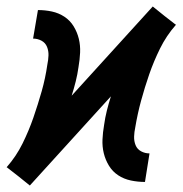

<svg xmlns="http://www.w3.org/2000/svg" viewBox="-44 -561 564 592"><path d="M48 11 12 -18 -24 -46Q-24 -46 -23.5 -46Q-23 -46 -23 -46Q6 -79 25.5 -118.5Q45 -158 59 -198.5Q73 -239 84.5 -279.5Q96 -320 102 -362Q105 -376 105.5 -390Q106 -404 101 -416.5Q96 -429 84 -435.5Q72 -442 58 -442L73 -530Q95 -530 116 -525.5Q137 -521 154.5 -509.5Q172 -498 183 -480Q194 -462 199 -441.5Q204 -421 203 -399Q202 -377 198 -354Q195 -332 189.5 -310Q184 -288 177 -266L427 -541L463 -512L499 -484Q499 -484 499 -484Q499 -484 499 -484H498Q469 -451 449.5 -411.5Q430 -372 416 -331.5Q402 -291 391 -250.5Q380 -210 373 -168Q370 -154 369.5 -140Q369 -126 374 -113.5Q379 -101 391 -94.5Q403 -88 417 -88L403 0Q381 0 359.5 -4.5Q338 -9 320.5 -20.5Q303 -32 292 -50Q281 -68 276 -88.5Q271 -109 272 -131Q273 -153 277 -176Q280 -198 285.5 -220Q291 -242 298 -264Z"/></svg>

Font: Iosevka Slab Semibold
Style: Italic
Weight: 600
Italic angle: -9°
Monospace: yes
Designer: Belleve Invis
Foundry: Belleve Invis
Version: Version 11.1.1; ttfautohint (v1.8.3)